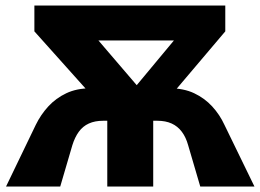

<svg xmlns="http://www.w3.org/2000/svg" viewBox="-20 -678 947 698"><path d="M708 0 664 -150Q656 -179 641 -199Q626 -219 604 -229Q582 -239 552 -239H502V-357H597Q648 -357 686 -339Q724 -321 751.5 -291Q779 -261 796 -224L905 0ZM2 0 110 -224Q128 -261 155.5 -291Q183 -321 221 -339Q259 -357 309 -357H405V-239H355Q325 -239 303 -229Q281 -219 266.5 -199Q252 -179 243 -150L199 0ZM370 0V-357H537V0ZM194 -531V-658H739V-531ZM799 -564 566 -289H411L718 -658H799ZM105 -658H229L545 -289L352 -288L105 -564Z"/></svg>

Font: Ysabeau Office Black
Style: Regular
Weight: 900
Designer: Christian Thalmann (Catharsis Fonts)
Version: Version 2.001;gftools[0.9.30]; featfreeze: tnum,lnum,ss02